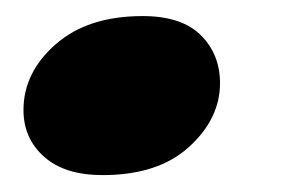

<svg xmlns="http://www.w3.org/2000/svg" viewBox="-20 -202 341 233"><path d="M104.5 10.5Q58.5 10.5 33.5 -11.8Q8.5 -34 8.5 -68.5Q8.5 -114 47.5 -148.2Q86.5 -182.5 153 -182.5Q200.5 -182.5 223.8 -159.2Q247 -136 247 -101Q247 -58 209.5 -23.8Q172 10.5 104.5 10.5Z"/></svg>

Font: Fraunces 72pt S000 Black
Style: Italic
Weight: 900
Italic angle: -16°
Version: Version 1.000; ttfautohint (v1.8.3)